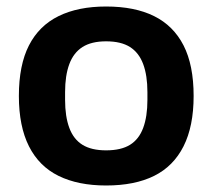

<svg xmlns="http://www.w3.org/2000/svg" viewBox="-20 -558 653 590"><path d="M306 12Q220 12 160 -17.5Q100 -47 69 -108.5Q38 -170 38 -263Q38 -358 69 -418.5Q100 -479 160 -508.5Q220 -538 306 -538Q394 -538 453.5 -508.5Q513 -479 544 -418.5Q575 -358 575 -263Q575 -170 544 -108.5Q513 -47 453.5 -17.5Q394 12 306 12ZM306 -96Q352 -96 379.5 -113Q407 -130 420 -165Q433 -200 433 -251V-275Q433 -326 420 -361Q407 -396 379.5 -413.5Q352 -431 306 -431Q261 -431 233.5 -413.5Q206 -396 193 -361Q180 -326 180 -275V-251Q180 -200 193 -165Q206 -130 233.5 -113Q261 -96 306 -96Z"/></svg>

Font: Archivo SemiBold
Style: Bold
Weight: 700
Version: Version 2.001